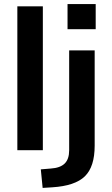

<svg xmlns="http://www.w3.org/2000/svg" viewBox="-20 -736 548 941"><path d="M65 0V-705H190V0ZM444 -22Q444 81 396 128Q348 175 236 182L189 185L180 94L229 90Q275 87 297 65.5Q319 44 319 0V-489H444ZM311 -716H449V-593H311Z"/></svg>

Font: wassup Sans
Style: Bold
Weight: 700
Version: Version 2.001